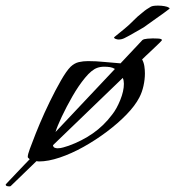

<svg xmlns="http://www.w3.org/2000/svg" viewBox="-79 -572 625 685"><path d="M-47 93Q-50 93 -54 92Q-58 91 -59 87Q-59 86 -47 73.5Q-35 61 -19 44Q-3 27 10.5 13Q24 -1 27 -4Q25 -6 22.5 -8Q20 -10 20 -12Q20 -21 27.5 -41Q35 -61 39 -71Q47 -93 63 -131Q79 -169 99 -210Q119 -251 138.5 -285Q158 -319 173 -334Q187 -347 202.5 -350.5Q218 -354 235 -354Q264 -354 293 -351Q322 -348 351 -346L429 -429Q434 -433 447 -434Q460 -435 466 -435Q470 -435 484 -434.5Q498 -434 499 -429Q499 -428 489 -418Q479 -408 465.5 -395.5Q452 -383 441 -372.5Q430 -362 428 -360Q434 -349 436 -336Q438 -323 438 -310Q438 -289 433 -266Q428 -243 418 -224Q403 -195 372.5 -163.5Q342 -132 302 -102Q262 -72 219 -48Q176 -24 134.5 -10Q93 4 60 4Q58 4 55.5 3.5Q53 3 51 3L-41 92Q-43 93 -47 93ZM119 -101 331 -326Q323 -331 313.5 -332.5Q304 -334 293 -334Q279 -334 268 -330Q248 -323 224.5 -294.5Q201 -266 179.5 -228.5Q158 -191 141.5 -156Q125 -121 119 -101ZM126 -43Q137 -43 146.5 -46Q156 -49 166 -52Q213 -69 252 -96Q291 -123 321 -163Q337 -183 350 -215Q363 -247 363 -273Q363 -285 359 -294L110 -54Q111 -47 116 -45Q121 -43 126 -43ZM344 -431Q340 -431 334 -433Q328 -435 328 -439L366 -470Q383 -484 397.5 -499Q412 -514 429 -527Q437 -534 444.5 -539Q452 -544 459 -548Q466 -552 485 -552Q497 -552 508 -550Q519 -548 523 -545Q526 -544 526 -541Q504 -524 480 -507.5Q456 -491 433 -474Q420 -467 401.5 -456Q383 -445 365 -436Q355 -431 344 -431Z"/></svg>

Font: My Soul
Style: Regular
Weight: 400
Designer: Robert E. Leuschke
Foundry: Robert E. Leuschke
Version: Version 1.010; ttfautohint (v1.8.4.7-5d5b)